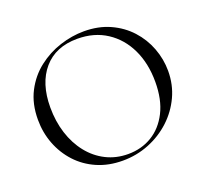

<svg xmlns="http://www.w3.org/2000/svg" viewBox="-113 -773 993 922"><g transform="rotate(-20 383.0 -312.0)"><path d="M366 12Q294 12 235.5 -13.5Q177 -39 135.5 -84Q94 -129 71.5 -187.5Q49 -246 49 -312Q49 -393 80.5 -454Q112 -515 164 -555.5Q216 -596 278 -616Q340 -636 401 -636Q475 -636 533.5 -609.5Q592 -583 633 -538Q674 -493 695.5 -436Q717 -379 717 -319Q717 -249 689 -189Q661 -129 612.5 -84Q564 -39 500.5 -13.5Q437 12 366 12ZM401 -9Q469 -9 523 -41.5Q577 -74 609 -137Q641 -200 641 -291Q641 -385 606.5 -457.5Q572 -530 508.5 -571.5Q445 -613 359 -613Q248 -613 186.5 -541.5Q125 -470 125 -347Q125 -276 144.5 -214.5Q164 -153 201 -106.5Q238 -60 289 -34.5Q340 -9 401 -9Z"/></g></svg>

Font: Cormorant Garamond Light
Style: Regular
Weight: 400
Version: Version 4.001